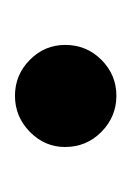

<svg xmlns="http://www.w3.org/2000/svg" viewBox="21 -473 177 259"><g transform="rotate(-90 109.5 -343.5)"><path d="M40.7 -344.3Q40.7 -371.6 61.1 -391.7Q81.6 -411.8 109.8 -411.8Q138 -411.8 158.2 -391.8Q178.4 -371.9 178.4 -344.1Q178.4 -315.2 158.2 -295.1Q138 -275 109.8 -275Q81.6 -275 61.1 -295.2Q40.7 -315.4 40.7 -344.3Z"/></g></svg>

Font: Lineal Thin
Style: Regular
Weight: 200
Designer: Created by Frank Adebiaye with contributions from Anton Moglia & Ariel Martín Pérez
Created by Frank ADEBIAYE with FontF
Foundry: Velvetyne Type Foundry
Version: Version 2.000;Glyphs 3.2 (3227)